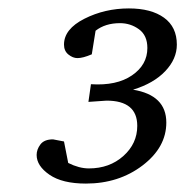

<svg xmlns="http://www.w3.org/2000/svg" viewBox="-20 -812 440 456"><path d="M400 -706Q400 -672 372.5 -643Q345 -614 296 -599Q375 -586 375 -521Q375 -462 318.5 -419Q262 -376 184 -376Q128 -376 97.5 -397Q67 -418 67 -444Q67 -457 76 -469Q85 -481 106 -481L132 -476L142 -425Q168 -412 191 -412Q240 -412 273 -441.5Q306 -471 306 -513Q306 -573 233 -573L190 -570L196 -612Q257 -608 293.5 -633Q330 -658 330 -698Q330 -728 310 -742.5Q290 -757 265 -757Q230 -757 207 -739L198 -683Q177 -674 164 -674Q153 -674 142.5 -682.5Q132 -691 132 -706Q132 -743 180.5 -767.5Q229 -792 286 -792Q339 -792 369.5 -770Q400 -748 400 -706Z"/></svg>

Font: Veleka
Style: Italic
Weight: 400
Italic angle: -12°
Designer: Stefan Peev, Context Ltd, 2016; SIL International, 1997-2014.
Foundry: Stefan Peev, Context Ltd, 2016
Version: Version 1.000